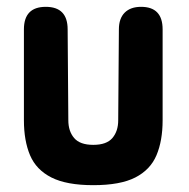

<svg xmlns="http://www.w3.org/2000/svg" viewBox="-20 -529 554 562"><path d="M253 13Q175 13 130.5 -9.5Q86 -32 68 -74.5Q50 -117 50 -177V-443Q50 -509 114 -509Q178 -509 178 -443L180 -177Q180 -145 197 -125Q214 -105 253 -105Q292 -105 309 -125Q326 -145 326 -177L328 -443Q328 -475 345 -492Q362 -509 393 -509Q456 -509 456 -443V-177Q456 -117 438 -74.5Q420 -32 376 -9.5Q332 13 253 13Z"/></svg>

Font: Zen Maru Gothic Black
Style: Regular
Weight: 900
Designer: Yoshimichi Ohira
Foundry: Positype
Version: Version 1.001